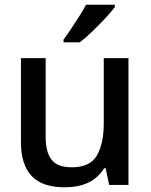

<svg xmlns="http://www.w3.org/2000/svg" viewBox="-20 -786 640 816"><path d="M255 10Q159 10 114 -38.5Q69 -87 69 -182V-539H174V-203Q174 -140 199 -107.5Q224 -75 285 -75Q363 -75 392 -125.5Q421 -176 421 -263V-539H526V0H444L429 -71H423Q395 -28 353.5 -9Q312 10 255 10ZM250 -618Q265 -638 282.5 -664Q300 -690 317 -717Q334 -744 346 -766H468V-756Q455 -738 428.5 -709.5Q402 -681 372.5 -652.5Q343 -624 319 -606H250Z"/></svg>

Font: Noto Sans Mono Medium
Style: Regular
Weight: 500
Designer: Monotype Design Team
Foundry: Monotype Imaging Inc.
Version: Version 2.014